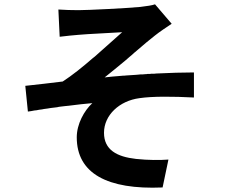

<svg xmlns="http://www.w3.org/2000/svg" viewBox="-20 -808 1040 888"><path d="M732 59 759 -70C721 -67 665 -67 609 -73C520 -83 461 -115 461 -194C461 -276 533 -342 625 -354C686 -363 781 -362 877 -357V-473C824 -473 765 -471 703 -468L693 -467H678C676 -466 674 -466 672 -466H662C659 -465 655 -465 652 -465L641 -464H631C628 -464 624 -463 621 -463L610 -462C595 -461 579 -460 564 -459L554 -458C552 -458 550 -458 549 -458L538 -457C513 -455 488 -453 464 -450C493 -473 527 -501 562 -530L570 -537L578 -544C582 -547 586 -551 590 -554L602 -565C603 -566 604 -567 606 -568L614 -575C643 -600 671 -624 697 -644C718 -661 753 -684 774 -698L697 -788C683 -783 661 -780 629 -776C568 -770 386 -761 343 -761C309 -761 282 -762 250 -764L256 -638C288 -642 319 -645 344 -647C385 -651 504 -656 545 -659C514 -631 467 -589 418 -546L409 -539C362 -498 312 -458 270 -431C217 -425 150 -416 97 -411L109 -292C119 -293 129 -295 139 -297L149 -298C157 -300 165 -301 174 -302L184 -304C204 -307 224 -310 244 -312L253 -314C262 -315 270 -316 278 -317L288 -318L298 -319C336 -324 372 -328 407 -331C369 -296 335 -234 335 -173C335 -6 476 70 732 59Z"/></svg>

Font: Glow Sans TC Normal
Style: Bold
Weight: 700
Designer: Ryoko NISHIZUKA (kana, bopomofo & ideographs); Paul D. Hunt (Latin, Greek & Cyrillic); Sandoll Communications, Soo-young
Version: Version 0.93